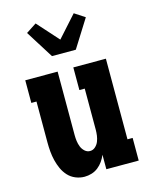

<svg xmlns="http://www.w3.org/2000/svg" viewBox="-117 -850 734 934"><g transform="rotate(-15 250.0 -383.0)"><path d="M192 8Q169 8 147 -1Q125 -10 109.5 -27Q94 -44 84.5 -65Q75 -86 69.5 -108.5Q64 -131 62 -154Q60 -177 60 -200V-406H34V-520H197V-200Q197 -185 199 -170Q201 -155 206.5 -141Q212 -127 223.5 -116.5Q235 -106 250 -106Q265 -106 276.5 -116.5Q288 -127 293.5 -141Q299 -155 301 -170Q303 -185 303 -200V-406H276V-520H440V-114H466V0H303V-73Q296 -56 285.5 -41Q275 -26 260.5 -14.5Q246 -3 228 2.5Q210 8 192 8ZM190 -600 102 -740 154 -774 250 -667 346 -774 398 -740 310 -600Z"/></g></svg>

Font: Iosevka Curly Slab Heavy
Style: Regular
Weight: 900
Monospace: yes
Designer: Belleve Invis
Foundry: Belleve Invis
Version: Version 22.1.2; ttfautohint (v1.8.4)